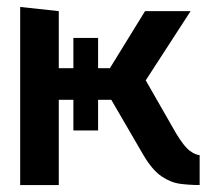

<svg xmlns="http://www.w3.org/2000/svg" viewBox="-20 -532 608 552"><path d="M554 -86Q541 -87 525 -99Q509 -111 486 -149L399 -301L528 -500H397L296 -336H262V-423H191V-336H149V-500L38 -512V0H149V-245H191V-157H262V-245H300L393 -85Q418 -43 444.5 -25Q471 -7 498.5 -3.5Q526 0 554 0Z"/></svg>

Font: Advent Pro Expanded
Style: Bold
Weight: 700
Width: 7
Designer: VivaRado, Andreas Kalpakidis
Foundry: VivaRado, Andreas Kalpakidis
Version: Version 3.000